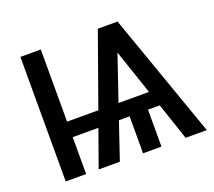

<svg xmlns="http://www.w3.org/2000/svg" viewBox="-120 -870 1148 1030"><g transform="rotate(-20 454.0 -355.5)"><path d="M673 -298.5 587 -552.5H585.5L499 -298.5ZM894.5 0H773.5L702.5 -211H635.5V0H530.5V-211H469.5L398 0H277L352 -210.5H205.5V0H89V-711H205.5V-299H384L531 -711H643.5Z"/></g></svg>

Font: Roberto Sans Medium
Style: Regular
Weight: 500
Designer: Google (font) & Cristiano Sobral (main changes)
Version: Version 1.000;October 12, 2021;FontCreator 14.0.0.2814 64-bi